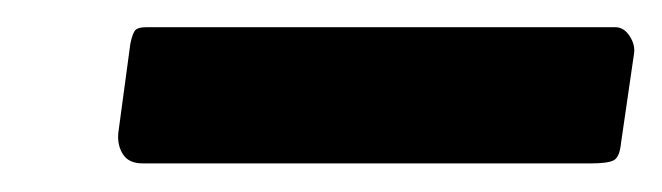

<svg xmlns="http://www.w3.org/2000/svg" viewBox="-20 -756 479 139"><path d="M439 -717.1 429.6 -652.5Q428.6 -642.1 424.2 -639.9Q419.9 -637.7 407.5 -637.7H83.4Q73 -637.7 68.9 -644.5Q64.7 -651.2 65.7 -660.2L74.4 -724.6Q76.1 -732.5 78.2 -734.4Q80.3 -736.3 85.8 -736.3H425.5Q431.7 -736.3 435.9 -729.8Q440 -723.4 439 -717.1Z"/></svg>

Font: Libre Franklin Thin
Style: Italic
Weight: 100
Italic angle: -8°
Designer: Pablo Impallari, Rodrigo Fuenzalida, Nhung Nguyen
Foundry: Impallari Type
Version: Version 3.000